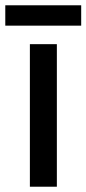

<svg xmlns="http://www.w3.org/2000/svg" viewBox="-38 -706 327 726"><path d="M269 -686H-18V-609H269ZM177 0V-539H75V0Z"/></svg>

Font: Noto Sans Lao Looped SemiCondensed Medium
Style: Regular
Weight: 500
Width: 4
Designer: Mark Frömberg, Ben Mitchell
Foundry: The Fontpad Ltd
Version: Version 1.002